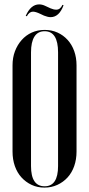

<svg xmlns="http://www.w3.org/2000/svg" viewBox="-20 -844 405 873"><path d="M37 -547Q37 -582 48 -611Q59 -640 78.5 -662Q98 -684 124.5 -696Q151 -708 183 -708Q215 -708 241.5 -696Q268 -684 287.5 -662.5Q307 -641 317.5 -611.5Q328 -582 328 -547V-155Q328 -119 317.5 -89Q307 -59 287.5 -37.5Q268 -16 241 -3.5Q214 9 182 9Q150 9 123.5 -3.5Q97 -16 77.5 -37.5Q58 -59 47.5 -89Q37 -119 37 -155ZM121 -89Q121 3 183 3Q244 3 244 -89V-606Q244 -702 183 -702Q152 -702 136.5 -677.5Q121 -653 121 -606ZM102 -770 97 -772Q120 -824 158 -824Q171 -824 184 -818L210 -806Q224 -800 236 -800Q254 -800 264 -822L269 -820Q249 -766 210 -766Q203 -766 195.5 -768Q188 -770 180 -773L163 -781Q142 -791 130 -791Q113 -791 102 -770Z"/></svg>

Font: Moniqa SemBd Narrow Display
Style: Regular
Weight: 600
Width: 4
Designer: Rajesh Rajput
Foundry: Rajesh Rajput
Version: Version 1.000